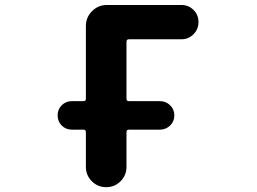

<svg xmlns="http://www.w3.org/2000/svg" viewBox="-20 -776 1040 776"><path d="M327.1 -101.6V-242.2Q327.1 -252 317.4 -252H270.5Q246.1 -252 229.5 -268.6Q212.9 -285.2 212.9 -309.6Q212.9 -334 229.5 -350.6Q246.1 -367.2 270.5 -367.2H317.4Q327.1 -367.2 327.1 -377V-670.9Q327.1 -706.1 352.1 -731Q377 -755.9 412.1 -755.9H712.9Q742.2 -755.9 762.2 -735.8Q782.2 -715.8 782.2 -687Q782.2 -658.2 762.2 -637.7Q742.2 -617.2 712.9 -617.2H501Q491.2 -617.2 491.2 -607.4V-377Q491.2 -367.2 501 -367.2H626Q650.4 -367.2 667.5 -350.6Q684.6 -334 684.6 -309.6Q684.6 -285.2 667.5 -268.6Q650.4 -252 626 -252H501Q491.2 -252 491.2 -242.2V-101.6Q491.2 -67.4 467.3 -43.5Q443.4 -19.5 409.2 -19.5Q375 -19.5 351.1 -43.5Q327.1 -67.4 327.1 -101.6Z"/></svg>

Font: Rounded-X Mgen+ 2m bold
Style: Bold
Weight: 700
Designer: [Source Han Sans]
Ryoko NISHIZUKA  (kana & ideographs); Paul D. Hunt (Latin, Greek & Cyrillic); Wenlong ZHANG  (bopomofo
Version: Version 1.059.20150602